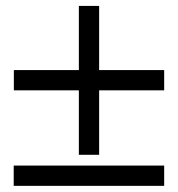

<svg xmlns="http://www.w3.org/2000/svg" viewBox="-20 -554 597 643"><path d="M529.8 0.5V68.4H25.9V0.5ZM244.1 -319.3V-534.2H312V-319.3H529.8V-251.5H312V-35.6H244.1V-251.5H26.4V-319.3Z"/></svg>

Font: XB Khoramshahr
Style: Oblique
Weight: 400
Italic angle: 12°
Designer: Behnam
Foundry: Irmug
Version: Version 8.005 2009